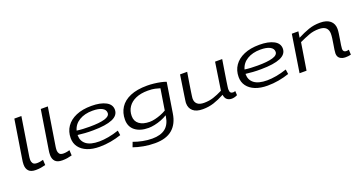

<svg xmlns="http://www.w3.org/2000/svg" viewBox="-46 -1553 4865 2586"><g transform="rotate(-20 2386.5 -260.0)"><path d="M178 -740H279L192 -192Q191 -185 189.5 -172Q188 -159 188 -143Q188 -117 203 -94.5Q218 -72 263 -72Q286 -72 306.5 -76Q327 -80 351 -86L355 -10Q323 -1 288.5 4.5Q254 10 215 10Q145 10 114 -23.5Q83 -57 83 -114Q83 -133 85 -152.5Q87 -172 90 -187Z M557 -740H658L571 -192Q570 -185 568.5 -172Q567 -159 567 -143Q567 -117 582 -94.5Q597 -72 642 -72Q665 -72 685.5 -76Q706 -80 730 -86L734 -10Q702 -1 667.5 4.5Q633 10 594 10Q524 10 493 -23.5Q462 -57 462 -114Q462 -133 464 -152.5Q466 -172 469 -187Z M1442 -43Q1369 -18 1290 -4Q1211 10 1130 10Q1029 10 955.5 -19.5Q882 -49 841.5 -103.5Q801 -158 801 -232Q801 -326 849.5 -396.5Q898 -467 989.5 -506.5Q1081 -546 1210 -546Q1339 -546 1415.5 -505.5Q1492 -465 1492 -390Q1492 -308 1398.5 -268.5Q1305 -229 1124 -228Q1063 -227 1006 -231Q949 -235 903 -241Q903 -238 903 -235Q903 -153 964 -106Q1025 -59 1150 -59Q1210 -59 1282.5 -72Q1355 -85 1432 -111ZM1202 -480Q1089 -480 1011.5 -433Q934 -386 911 -301Q952 -295 999.5 -292.5Q1047 -290 1096 -290Q1235 -290 1310.5 -312Q1386 -334 1386 -382Q1386 -429 1337.5 -454.5Q1289 -480 1202 -480Z M1542 168 1568 99Q1627 121 1697 135Q1767 149 1834 149Q1954 149 2021.5 96Q2089 43 2106 -69L2108 -85Q2069 -60 2020.5 -41.5Q1972 -23 1923.5 -13Q1875 -3 1837 -3Q1716 -3 1644.5 -58.5Q1573 -114 1573 -216Q1573 -314 1621 -388.5Q1669 -463 1766 -504.5Q1863 -546 2009 -546Q2055 -546 2105 -540.5Q2155 -535 2200.5 -525.5Q2246 -516 2276 -504L2208 -76Q2186 69 2097 144.5Q2008 220 1849 220Q1765 220 1685.5 205.5Q1606 191 1542 168ZM2167 -451Q2138 -460 2098 -469.5Q2058 -479 1995 -479Q1894 -479 1822.5 -448Q1751 -417 1713 -361Q1675 -305 1675 -231Q1675 -156 1729.5 -115.5Q1784 -75 1879 -75Q1913 -75 1956 -85Q1999 -95 2041.5 -111.5Q2084 -128 2119 -149Z M2610 10Q2516 10 2469 -31.5Q2422 -73 2422 -143Q2422 -148 2422.5 -156Q2423 -164 2426 -184.5Q2429 -205 2435 -246Q2441 -287 2452 -357.5Q2463 -428 2479 -536H2581Q2565 -440 2555 -376Q2545 -312 2539 -273.5Q2533 -235 2530.5 -214.5Q2528 -194 2527 -185Q2526 -176 2526 -171Q2526 -120 2558 -92.5Q2590 -65 2654 -65Q2726 -65 2788 -85Q2850 -105 2921 -141L2981 -536H3083Q3065 -423 3053 -349Q3041 -275 3034.5 -231Q3028 -187 3025 -165.5Q3022 -144 3021.5 -136Q3021 -128 3021 -124Q3021 -90 3033.5 -77Q3046 -64 3068 -64Q3072 -64 3081.5 -65.5Q3091 -67 3101 -71L3104 -11Q3086 -1 3064 4.5Q3042 10 3025 10Q2982 10 2955.5 -12.5Q2929 -35 2923 -82Q2842 -38 2767.5 -14Q2693 10 2610 10Z M3849 -43Q3776 -18 3697 -4Q3618 10 3537 10Q3436 10 3362.5 -19.5Q3289 -49 3248.5 -103.5Q3208 -158 3208 -232Q3208 -326 3256.5 -396.5Q3305 -467 3396.5 -506.5Q3488 -546 3617 -546Q3746 -546 3822.5 -505.5Q3899 -465 3899 -390Q3899 -308 3805.5 -268.5Q3712 -229 3531 -228Q3470 -227 3413 -231Q3356 -235 3310 -241Q3310 -238 3310 -235Q3310 -153 3371 -106Q3432 -59 3557 -59Q3617 -59 3689.5 -72Q3762 -85 3839 -111ZM3609 -480Q3496 -480 3418.5 -433Q3341 -386 3318 -301Q3359 -295 3406.5 -292.5Q3454 -290 3503 -290Q3642 -290 3717.5 -312Q3793 -334 3793 -382Q3793 -429 3744.5 -454.5Q3696 -480 3609 -480Z M4081 -536H4175L4161 -449Q4244 -492 4320.5 -519Q4397 -546 4487 -546Q4582 -546 4632 -503.5Q4682 -461 4682 -386Q4682 -361 4676.5 -322Q4671 -283 4664 -241.5Q4657 -200 4651.5 -165Q4646 -130 4646 -112Q4646 -89 4658 -77Q4670 -65 4690 -65Q4711 -65 4729 -71L4732 1Q4715 6 4693 8Q4671 10 4654 10Q4605 10 4573.5 -13.5Q4542 -37 4542 -86Q4542 -104 4547 -138Q4552 -172 4559 -212Q4566 -252 4571 -290.5Q4576 -329 4576 -356Q4576 -410 4544.5 -440.5Q4513 -471 4442 -471Q4365 -471 4300.5 -447Q4236 -423 4159 -387L4097 0H3997Z"/></g></svg>

Font: Georama ExtraExtended
Style: Italic
Weight: 400
Width: 8
Italic angle: -9°
Designer: Jean-Baptiste Levee
Foundry: Production Type
Version: Version 1.000